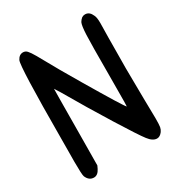

<svg xmlns="http://www.w3.org/2000/svg" viewBox="-182 -945 951 1020"><g transform="rotate(-30 294.0 -435.5)"><path d="M137 -78Q122 -48 98 -48Q68 -48 54 -81Q49 -93 49 -173Q49 -186 49.5 -233.5Q50 -281 50 -317Q51 -756 66 -787Q79 -813 103 -813Q117 -813 127.5 -802Q138 -791 156 -760Q227 -631 294 -519Q428 -293 437 -288L438 -315Q438 -342 438.5 -390Q439 -438 439 -493Q439 -668 441.5 -724.5Q444 -781 452 -797Q459 -809 469 -817Q478 -823 489 -823Q507 -823 519 -809Q522 -806 530 -790Q537 -776 537 -742Q537 -730 536.5 -710Q536 -690 535.5 -653.5Q535 -617 535 -584Q534 -544 534 -466Q534 -409 536 -277Q538 -169 538 -159Q538 -118 535.5 -104.5Q533 -91 525 -80Q510 -60 492 -60Q466 -60 441 -93Q416 -125 334 -256.5Q252 -388 171 -528L149 -563V-551Q149 -539 148.5 -516.5Q148 -494 148 -466Q148 -438 147.5 -401Q147 -364 147 -328L145 -95Z"/></g></svg>

Font: Chanighter Handwriting Cyr
Style: Regular
Weight: 400
Designer: Sin Chanighter
Version: Version 001.001